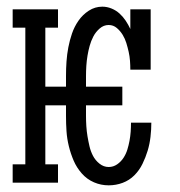

<svg xmlns="http://www.w3.org/2000/svg" viewBox="-20 -548 540 576"><path d="M306 8Q283 8 262 -1Q241 -10 225.5 -27.5Q210 -45 201 -66Q192 -87 186.5 -109.5Q181 -132 179.5 -154.5Q178 -177 178 -200V-232H116V-55H154V0H18V-55H56V-465H18V-520H154V-465H116V-288H178V-320Q178 -342 179.5 -363.5Q181 -385 185 -406Q189 -427 196 -447.5Q203 -468 215.5 -486Q228 -504 246.5 -516Q265 -528 287 -528Q301 -528 314.5 -522.5Q328 -517 338.5 -507.5Q349 -498 357 -486Q365 -474 371 -461V-520H432V-339H371Q371 -352 370 -365.5Q369 -379 366 -392.5Q363 -406 359 -419Q355 -432 348 -443.5Q341 -455 330.5 -464Q320 -473 306 -473Q291 -473 279 -462.5Q267 -452 260 -438.5Q253 -425 249 -410.5Q245 -396 242.5 -381Q240 -366 239 -350.5Q238 -335 238 -320V-288H347V-232H238V-200Q238 -185 239 -169.5Q240 -154 242.5 -139Q245 -124 248.5 -109Q252 -94 259 -80.5Q266 -67 278.5 -57Q291 -47 306 -47Q320 -47 331.5 -55Q343 -63 350.5 -74.5Q358 -86 362 -99Q366 -112 368.5 -125.5Q371 -139 372 -152.5Q373 -166 373 -180H434Q434 -159 431.5 -137.5Q429 -116 423 -96Q417 -76 407.5 -56.5Q398 -37 383 -22Q368 -7 348 0.5Q328 8 306 8Z"/></svg>

Font: Iosevka Curly Slab Light
Style: Regular
Weight: 300
Monospace: yes
Designer: Belleve Invis
Foundry: Belleve Invis
Version: Version 22.1.2; ttfautohint (v1.8.4)